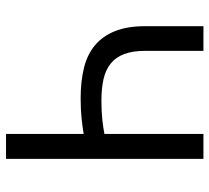

<svg xmlns="http://www.w3.org/2000/svg" viewBox="-49 -647 696 638"><g transform="rotate(-90 299.0 -328.0)"><path d="M90 0V-656H173V-398Q197 -402 225.5 -405Q254 -408 292 -408Q348 -408 392.5 -397Q437 -386 467.5 -360.5Q498 -335 514.5 -294Q531 -253 531 -194V0H449V-194Q449 -235 438.5 -263Q428 -291 407 -308Q386 -325 355 -332Q324 -339 284 -339Q248 -339 220.5 -336Q193 -333 173 -329V0Z"/></g></svg>

Font: CV Source Sans
Style: Regular
Weight: 400
Designer: Paul D. Hunt
Foundry: Adobe Systems Incorporated
Version: Version 3.001